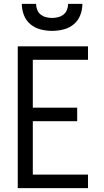

<svg xmlns="http://www.w3.org/2000/svg" viewBox="-20 -975 540 995"><path d="M72 0V-735H436V-665H150V-417H380V-347H150V-70H436V0ZM250 -815Q220 -815 190.5 -822.5Q161 -830 138 -849Q115 -868 104 -896.5Q93 -925 93 -955H167Q167 -939 173 -924Q179 -909 191 -899.5Q203 -890 218.5 -886Q234 -882 250 -882Q266 -882 281.5 -886Q297 -890 309 -899.5Q321 -909 327 -924Q333 -939 333 -955H407Q407 -925 396 -896.5Q385 -868 362 -849Q339 -830 309.5 -822.5Q280 -815 250 -815Z"/></svg>

Font: Iosevka MaddieWtf
Style: Regular
Weight: 400
Monospace: yes
Designer: Belleve Invis
Foundry: Belleve Invis
Version: Version 31.3.0; ttfautohint (v1.8.3)